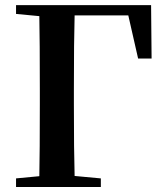

<svg xmlns="http://www.w3.org/2000/svg" viewBox="-20 -745 659 765"><path d="M43.9 0V-34.2L136.7 -43Q138.7 -139.6 138.7 -330.1V-385.7Q138.7 -582 136.7 -680.7L43.9 -689.5V-724.6H582L584 -511.7H530.3L491.2 -683.6H277.3Q274.4 -585.9 274.4 -385.7V-330.1Q274.4 -141.6 277.3 -43.9L381.8 -34.2V0Z"/></svg>

Font: Bpmf GenRyu Min B
Style: B
Weight: 700
Foundry: But Ko
Version: Version 1.320